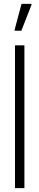

<svg xmlns="http://www.w3.org/2000/svg" viewBox="-20 -979 204 999"><path d="M58 0V-743H107V0ZM56 -819V-824L92 -959H144V-954L91 -819Z"/></svg>

Font: Saira ExtraCondensed Light
Style: Regular
Weight: 300
Width: 2
Designer: Hector Gatti with collaboration of the Omnibus-Type team
Foundry: Omnibus-Type
Version: Version 1.101